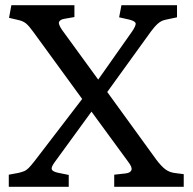

<svg xmlns="http://www.w3.org/2000/svg" viewBox="-20 -723 745 743"><path d="M14 0V-47L52 -54Q64 -57 73 -60.5Q82 -64 91 -73Q100 -82 114 -100L298 -340L110 -598Q93 -622 81 -632Q69 -642 49 -646L15 -654L24 -703H268V-657L228 -650Q212 -647 208.5 -638Q205 -629 221 -606L360 -415L491 -601Q506 -623 505 -632Q504 -641 481 -647L441 -656L450 -703H665V-656L627 -648Q616 -646 607.5 -642.5Q599 -639 589 -630Q579 -621 564 -601L395 -367L585 -105Q604 -80 619 -68.5Q634 -57 653 -54L691 -49V0H422V-47L467 -52Q484 -54 488.5 -64.5Q493 -75 476 -97L334 -291L192 -96Q178 -77 180 -68.5Q182 -60 202 -55L246 -46V0Z"/></svg>

Font: Literata 18pt
Style: Regular
Weight: 400
Designer: Latin by Veronika Burian and Jose Scaglione. Greek by Irene Vlachou. Cyrillic by Vera Evstafieva.
Foundry: TypeTogether
Version: Version 3.103;gftools[0.9.29]